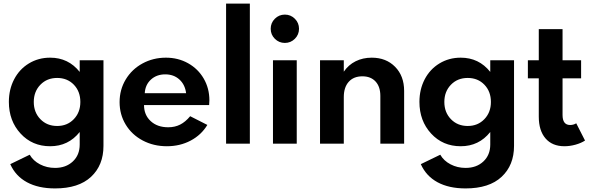

<svg xmlns="http://www.w3.org/2000/svg" viewBox="-20 -802 3295 1072"><path d="M29.5 -233.2Q29.5 -302.7 58.9 -359.1Q88.2 -415.5 141.1 -447.7Q194.1 -480 260 -480Q361.8 -480 425 -400.5V-465.5H557.7V12.7Q557.7 120.5 488.4 185.2Q419.1 250 287.3 250Q194.1 250 130.5 215.5Q66.8 180.9 37.3 114.5L145.9 61.8Q165 95.5 203.2 115.5Q241.4 135.5 287.3 135.5Q348.2 135.5 386.6 99.5Q425 63.6 425 5V-65Q361.8 14.5 260 14.5Q160 14.5 94.8 -56.4Q29.5 -127.3 29.5 -233.2ZM299.1 -98.6Q355.5 -98.6 392 -136.6Q428.6 -174.5 428.6 -232.7Q428.6 -291.4 392.3 -329.1Q355.9 -366.8 299.1 -366.8Q242.3 -366.8 205.5 -328.9Q168.6 -290.9 168.6 -232.7Q168.6 -174.5 205.5 -136.6Q242.3 -98.6 299.1 -98.6Z M647.7 -231.8Q647.7 -301.4 682 -358.4Q716.4 -415.5 775.7 -447.7Q835 -480 906.4 -480Q974.5 -480 1030.2 -448.9Q1085.9 -417.7 1117.5 -363.2Q1149.1 -308.6 1149.1 -241.8Q1149.1 -231.4 1147.7 -215.5H784.1Q784.1 -160 821.4 -125.7Q858.6 -91.4 919.1 -91.4Q956.4 -91.4 985.9 -106.4Q1015.5 -121.4 1041.8 -153.2L1137.7 -104.5Q1104.1 -48.6 1044.5 -17Q985 14.5 911.8 14.5Q837.3 14.5 776.6 -17.7Q715.9 -50 681.8 -106.4Q647.7 -162.7 647.7 -231.8ZM902.7 -386.8Q854.5 -386.8 822.7 -357.7Q790.9 -328.6 788.2 -281.8H1019.1Q1013.2 -329.5 981.6 -358.2Q950 -386.8 902.7 -386.8Z M1375 0H1242.3V-781.8H1375Z M1636.8 0H1504.1V-465.5H1636.8ZM1514.5 -585.5Q1491.4 -608.6 1491.4 -641.4Q1491.4 -674.1 1514.5 -697.3Q1537.7 -720.5 1570.5 -720.5Q1603.2 -720.5 1626.4 -697.3Q1649.5 -674.1 1649.5 -641.4Q1649.5 -608.6 1626.4 -585.5Q1603.2 -562.3 1570.5 -562.3Q1537.7 -562.3 1514.5 -585.5Z M1766.8 -465.5H1899.5V-401.8Q1925.5 -440 1965.7 -460Q2005.9 -480 2055.5 -480Q2135.9 -480 2186.1 -428.9Q2236.4 -377.7 2236.4 -294.5V0H2103.6V-266.4Q2103.6 -318.2 2076.8 -347Q2050 -375.9 2003.2 -375.9Q1954.5 -375.9 1927 -345.2Q1899.5 -314.5 1899.5 -260V0H1766.8Z M2321.8 -233.2Q2321.8 -302.7 2351.1 -359.1Q2380.5 -415.5 2433.4 -447.7Q2486.4 -480 2552.3 -480Q2654.1 -480 2717.3 -400.5V-465.5H2850V12.7Q2850 120.5 2780.7 185.2Q2711.4 250 2579.5 250Q2486.4 250 2422.7 215.5Q2359.1 180.9 2329.5 114.5L2438.2 61.8Q2457.3 95.5 2495.5 115.5Q2533.6 135.5 2579.5 135.5Q2640.5 135.5 2678.9 99.5Q2717.3 63.6 2717.3 5V-65Q2654.1 14.5 2552.3 14.5Q2452.3 14.5 2387 -56.4Q2321.8 -127.3 2321.8 -233.2ZM2591.4 -98.6Q2647.7 -98.6 2684.3 -136.6Q2720.9 -174.5 2720.9 -232.7Q2720.9 -291.4 2684.5 -329.1Q2648.2 -366.8 2591.4 -366.8Q2534.5 -366.8 2497.7 -328.9Q2460.9 -290.9 2460.9 -232.7Q2460.9 -174.5 2497.7 -136.6Q2534.5 -98.6 2591.4 -98.6Z M2927.3 -465.5H2988.2V-639.5H3120.9V-465.5H3224.5V-364.5H3120.9V-160Q3120.9 -104.1 3163.2 -104.1Q3182.3 -104.1 3197.3 -113.6L3246.4 -17.3Q3224.1 -2.7 3192.7 5.9Q3161.4 14.5 3131.4 14.5Q3063.6 14.5 3025.9 -29.1Q2988.2 -72.7 2988.2 -150.5V-364.5H2927.3Z"/></svg>

Font: Spartan MB
Style: Bold
Weight: 700
Designer: Matt Bailey, Mirko Velimirovic
Foundry: Matt Bailey
Version: Version 1.005